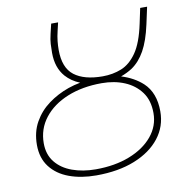

<svg xmlns="http://www.w3.org/2000/svg" viewBox="-77 -734 799 820"><g transform="rotate(-10 323.0 -324.0)"><path d="M276 12Q210 12 158.5 -7Q107 -26 77.5 -64.5Q48 -103 48 -160Q48 -216 72 -258.5Q96 -301 135.5 -330Q175 -359 223 -376Q249 -385 276 -390Q239 -405 215 -432Q180 -472 180 -536Q180 -556 181 -574.5Q182 -593 188 -618L198 -660H228L220 -626Q214 -601 212 -581.5Q210 -562 210 -544Q210 -466 253 -433Q296 -400 376 -400Q420 -400 457.5 -415Q495 -430 524 -471.5Q553 -513 570 -594L584 -660H614L598 -586Q583 -517 559.5 -475Q536 -433 502 -410Q480 -396 453 -386Q508 -369 545 -335Q592 -291 592 -210Q592 -145 553 -95Q514 -45 443 -16.5Q372 12 276 12ZM278 -14Q361 -14 425 -39Q489 -64 525.5 -108Q562 -152 562 -208Q562 -263 535.5 -299Q509 -335 465 -353.5Q421 -372 366 -372Q282 -372 217 -345.5Q152 -319 115 -271.5Q78 -224 78 -162Q78 -113 104.5 -80Q131 -47 176.5 -30.5Q222 -14 278 -14Z"/></g></svg>

Font: Source Sans 3 ExtraLight ExtraLight
Style: Italic
Weight: 250
Italic angle: -11°
Version: Version 3.052;hotconv 1.1.0;makeotfexe 2.6.0